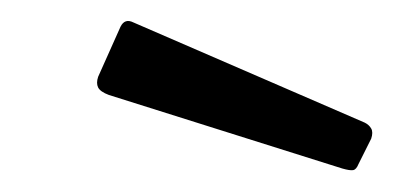

<svg xmlns="http://www.w3.org/2000/svg" viewBox="-20 -770 369 180"><path d="M93 -745Q95 -749 98 -750Q101 -751 105 -749L322 -655Q326 -653 328 -649.5Q330 -646 328 -640L316 -616Q314 -611 311 -610.5Q308 -610 301 -612L82 -681Q74 -684 72 -688Q70 -692 72 -698Z"/></svg>

Font: Libre Franklin
Style: Italic
Weight: 400
Italic angle: -8°
Designer: Pablo Impallari, Rodrigo Fuenzalida, Nhung Nguyen
Foundry: Impallari Type
Version: Version 3.000